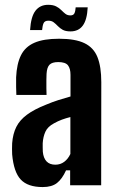

<svg xmlns="http://www.w3.org/2000/svg" viewBox="-20 -770 484 798"><path d="M157.5 7.5Q95.5 7.5 66.2 -23.8Q37 -55 30.5 -128.5Q30 -138.5 30 -151.5Q30 -164.5 30.5 -174.5Q33.5 -214 47.8 -242.5Q62 -271 92 -293.2Q122 -315.5 171.5 -335Q197.5 -346 222 -353.8Q246.5 -361.5 273 -369V-459Q273 -485 262.5 -498.5Q252 -512 222 -512Q196.5 -512 185.8 -501Q175 -490 173.5 -463Q173 -454.5 172.8 -437.8Q172.5 -421 172.8 -403.5Q173 -386 173.5 -375.5H48Q47.5 -384.5 47 -407.8Q46.5 -431 47 -448.5Q49.5 -504.5 67 -540Q84.5 -575.5 122.8 -592.2Q161 -609 225.5 -609Q293 -609 331.2 -590.5Q369.5 -572 385.2 -532.2Q401 -492.5 401 -428.5L400.5 0H271.5V-62H254.5Q238.5 -26.5 217 -9.5Q195.5 7.5 157.5 7.5ZM210 -85.5Q231 -85.5 247 -97.5Q263 -109.5 272.5 -130V-283.5Q254.5 -279 237.5 -272.8Q220.5 -266.5 204.5 -257.5Q178 -243.5 168.5 -222.2Q159 -201 157.5 -174.5Q157.5 -165 157.5 -156.2Q157.5 -147.5 158 -139Q160.5 -113 173.5 -99.2Q186.5 -85.5 210 -85.5ZM294.5 -739.5H344.5Q342 -688 324.2 -663.8Q306.5 -639.5 273 -639.5Q252.5 -639.5 240.5 -646.2Q228.5 -653 220.2 -661.8Q212 -670.5 203.2 -677.2Q194.5 -684 181 -684Q166 -684 161.2 -673.8Q156.5 -663.5 155 -645H105Q108.5 -701 127.5 -725.5Q146.5 -750 180 -750Q200.5 -750 213.2 -743.5Q226 -737 234.5 -728.2Q243 -719.5 251.5 -712.8Q260 -706 272.5 -706Q285 -706 289.2 -714.5Q293.5 -723 294.5 -739.5Z"/></svg>

Font: Big Shoulders Display Thin ExtraBold
Style: Regular
Weight: 800
Version: Version 2.002